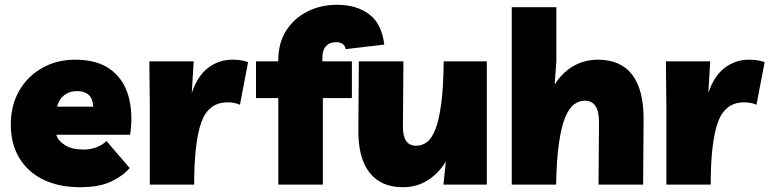

<svg xmlns="http://www.w3.org/2000/svg" viewBox="-20 -770 3210 801"><path d="M314 11Q226 11 161 -20.5Q96 -52 60.5 -111Q25 -170 25 -250Q25 -331 60.5 -392Q96 -453 157 -487Q218 -521 293 -521Q385 -521 440 -481Q495 -441 515.5 -370.5Q536 -300 523 -208H215Q222 -183 251 -164.5Q280 -146 329 -146Q357 -146 382.5 -155.5Q408 -165 424 -182L521 -69Q493 -36 443.5 -12.5Q394 11 314 11ZM301 -390Q270 -390 248 -373Q226 -356 218 -325H369Q366 -390 301 -390Z M981 -333Q959 -343 929 -343Q850 -343 820 -260Q790 -177 790 0H605V-334L603 -514H788L780 -382Q804 -454 849 -487.5Q894 -521 949 -521Q966 -521 981.5 -519Q997 -517 1015 -511Z M1141 0V-361H1048V-514H1141V-518Q1141 -591 1174 -642.5Q1207 -694 1262.5 -722Q1318 -750 1387 -750Q1467 -750 1520 -710.5Q1573 -671 1583 -584L1422 -565Q1417 -594 1381 -594Q1355 -594 1340 -577.5Q1325 -561 1325 -531V-514H1448V-361H1327V0Z M1661 11Q1569 11 1521.5 -50Q1474 -111 1475 -227L1477 -514H1663L1661 -240Q1661 -162 1716 -162Q1741 -162 1761.5 -177.5Q1782 -193 1797 -232Q1812 -271 1821 -339.5Q1830 -408 1831 -514H2011V0H1830L1840 -96Q1810 -47 1764.5 -18Q1719 11 1661 11Z M2115 0V-740H2301V-514L2294 -417Q2325 -467 2371.5 -494Q2418 -521 2475 -521Q2570 -521 2618 -457.5Q2666 -394 2665 -270L2663 0H2477L2479 -260Q2479 -350 2420 -350Q2396 -350 2375 -334.5Q2354 -319 2338 -280.5Q2322 -242 2312 -173.5Q2302 -105 2300 0Z M3136 -333Q3114 -343 3084 -343Q3005 -343 2975 -260Q2945 -177 2945 0H2760V-334L2758 -514H2943L2935 -382Q2959 -454 3004 -487.5Q3049 -521 3104 -521Q3121 -521 3136.5 -519Q3152 -517 3170 -511Z"/></svg>

Font: Livvic Black
Style: Regular
Weight: 900
Designer: Jacques Le Bailly, Baron von Fonthausen
Version: Version 1.001; ttfautohint (v1.8.2)